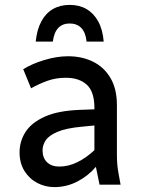

<svg xmlns="http://www.w3.org/2000/svg" viewBox="-20 -755 583 785"><path d="M60 -132Q60 -177 84 -215Q108 -253 163 -278Q218 -303 311 -306L366 -308V-314Q366 -380 335 -408.5Q304 -437 249 -437Q209 -437 175 -425Q141 -413 107 -394L75 -472Q110 -494 161 -509.5Q212 -525 258 -525Q315 -525 360 -503Q405 -481 431.5 -436.5Q458 -392 458 -325V-122Q458 -101 459.5 -83.5Q461 -66 465 -44L473 0H387L372 -73Q342 -37 297.5 -13.5Q253 10 202 10Q165 10 132.5 -7Q100 -24 80 -56Q60 -88 60 -132ZM154 -140Q154 -109 172.5 -91.5Q191 -74 222 -74Q260 -74 296.5 -92Q333 -110 366 -141V-242L315 -237Q250 -231 215 -216Q180 -201 167 -181.5Q154 -162 154 -140ZM404 -585H334Q330 -623 312 -641Q294 -659 265 -659Q236 -659 218.5 -641Q201 -623 196 -585H126Q131 -634 149 -667.5Q167 -701 196.5 -718Q226 -735 265 -735Q304 -735 333.5 -718Q363 -701 381.5 -667.5Q400 -634 404 -585Z"/></svg>

Font: Radio Canada
Style: Regular
Weight: 400
Designer: Charles Daoud, Etienne Aubert Bonn, Alexandre Saumier Demers, Jacques Le Bailly
Foundry: Radio-Canada
Version: Version 2.104;gftools[0.9.28.dev5+ged2979d]